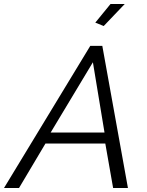

<svg xmlns="http://www.w3.org/2000/svg" viewBox="-65 -939 736 959"><path d="M386 -710H446L574 0H500L461 -222H162L30 0H-45ZM457 -277 399 -628 188 -277ZM453 -809 411 -826 487 -919H558Z"/></svg>

Font: Raleway
Style: Italic
Weight: 400
Italic angle: -12°
Designer: Matt McInerney, Pablo Impallari, Rodrigo Fuenzalida
Foundry: Matt McInerney, Pablo Impallari, Rodrigo Fuenzalida
Version: Version 4.026